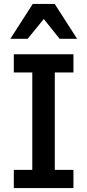

<svg xmlns="http://www.w3.org/2000/svg" viewBox="-20 -950 441 970"><path d="M351.1 0H49.8V-91.8H143.1V-584H49.8V-675.8H351.1V-584H256.8V-91.8H351.1ZM281.2 -753.9 201.2 -854 119.6 -753.9H32.2L145.5 -930.2H256.3L369.6 -753.9Z"/></svg>

Font: Clear Sans Medium
Style: Regular
Weight: 500
Foundry: Intel Corporation
Version: Version 1.00